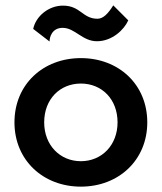

<svg xmlns="http://www.w3.org/2000/svg" viewBox="-20 -687 604 717"><path d="M104 -579 165 -532C165 -548 174 -583 214 -583C260 -583 287 -533 342 -533C398 -533 443 -575 459 -611L403 -667C383 -635 365 -617 344 -617C288 -617 281 -666 215 -666C162 -666 114 -627 104 -579ZM34 -230C34 -89 141 10 282 10C423 10 530 -89 530 -230C530 -372 423 -470 282 -470C141 -470 34 -372 34 -230ZM145 -230C145 -317 204 -375 282 -375C360 -375 419 -317 419 -230C419 -145 360 -85 282 -85C204 -85 145 -145 145 -230Z"/></svg>

Font: Jost Medium
Style: Regular
Weight: 500
Version: Version 3.710